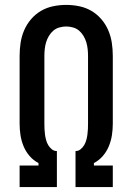

<svg xmlns="http://www.w3.org/2000/svg" viewBox="-20 -763 540 783"><path d="M60 0V-88H137V-98Q116 -109 100.5 -127Q85 -145 76 -167Q67 -189 63.5 -212Q60 -235 60 -259V-535Q60 -562 64 -588.5Q68 -615 78.5 -639.5Q89 -664 106.5 -684.5Q124 -705 147 -718.5Q170 -732 196.5 -737.5Q223 -743 250 -743Q277 -743 303.5 -737.5Q330 -732 353 -718.5Q376 -705 393.5 -684.5Q411 -664 421.5 -639.5Q432 -615 436 -588.5Q440 -562 440 -535V-259Q440 -235 436.5 -212Q433 -189 424 -167Q415 -145 399.5 -127Q384 -109 363 -98V-88H440V0H288V-147H289Q300 -147 309 -154.5Q318 -162 323.5 -171.5Q329 -181 332 -192Q335 -203 336.5 -214Q338 -225 338.5 -236.5Q339 -248 339 -259V-535Q339 -549 337.5 -563Q336 -577 332 -590.5Q328 -604 320.5 -616.5Q313 -629 302.5 -638Q292 -647 278 -651Q264 -655 250 -655Q236 -655 222 -651Q208 -647 197.5 -638Q187 -629 179.5 -616.5Q172 -604 168 -590.5Q164 -577 162.5 -563Q161 -549 161 -535V-259Q161 -248 161.5 -236.5Q162 -225 163.5 -214Q165 -203 168 -192Q171 -181 176.5 -171.5Q182 -162 191 -154.5Q200 -147 211 -147H212V0Z"/></svg>

Font: Iosevka Custom Semibold
Style: Regular
Weight: 600
Designer: Belleve Invis
Foundry: Belleve Invis
Version: Version 27.0.2; ttfautohint (v1.8.4)